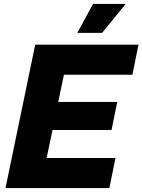

<svg xmlns="http://www.w3.org/2000/svg" viewBox="-20 -956 724 976"><path d="M159 -729H684L653 -576H305L276 -438H576L547 -295H247L217 -153H567L536 0H8ZM453 -936H619L499 -789H373Z"/></svg>

Font: Mona Sans ExtraBold
Style: Italic
Weight: 800
Italic angle: -11.7°
Designer: Deni Anggara
Foundry: GitHub
Version: Version 2.000